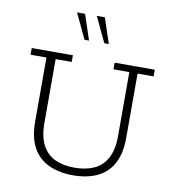

<svg xmlns="http://www.w3.org/2000/svg" viewBox="-88 -876 871 965"><g transform="rotate(10 347.5 -394.0)"><path d="M348 11Q278 11 225 -13.5Q172 -38 143.5 -89.5Q115 -141 115 -222V-549H34V-583H244V-549H162V-223Q162 -153 185.5 -109.5Q209 -66 251 -47Q293 -28 349 -28Q406 -28 448.5 -47Q491 -66 514.5 -109.5Q538 -153 538 -223V-549H457V-583H662V-549H580V-222Q580 -140 551.5 -88.5Q523 -37 471 -13Q419 11 348 11ZM389 -670 328 -799H369L412 -670ZM288 -670 227 -799H268L311 -670Z"/></g></svg>

Font: Rokkitt ExtraLight
Style: Regular
Weight: 250
Version: Version 3.103